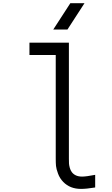

<svg xmlns="http://www.w3.org/2000/svg" viewBox="-20 -1187 707 1217"><path d="M317.7 -1000 425.8 -1166.7H515.6L407.6 -1000ZM583.3 1.3Q527.3 10.4 493.5 10.4Q423.8 10.4 380.9 -33.9Q358.7 -56.6 347.7 -86.9Q336.6 -117.2 335 -135.1Q333.3 -153 333.3 -181.6V-838.5H166.7V-916.7H416.7V-181.6Q416.7 -161.5 417.3 -150.4Q418 -139.3 422.2 -123.7Q426.4 -108.1 434.9 -96.4Q456.4 -67.7 500 -67.7Q526.7 -67.7 583.3 -78.8Z"/></svg>

Font: Monoid
Style: Regular
Weight: 400
Width: 4
Monospace: yes
Designer: Andreas Larsen (@larsenwork)
Version: Version 0.61